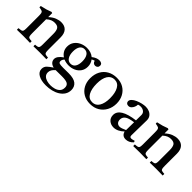

<svg xmlns="http://www.w3.org/2000/svg" viewBox="117 -1408 2574 2574"><g transform="rotate(45 1404.0 -121.0)"><path d="M340 1Q338 -15 340 -30Q371 -32 386 -36.5Q401 -41 406 -56Q411 -71 411 -104V-306Q411 -366 392.5 -395.5Q374 -425 319 -425Q290 -425 263 -414.5Q236 -404 204 -375V-114Q204 -75 208.5 -58Q213 -41 228 -36.5Q243 -32 275 -30Q277 -15 275 1Q247 1 216.5 0Q186 -1 151 -1Q119 -1 88 0Q57 1 27 1Q24 -15 27 -30Q61 -32 77 -36.5Q93 -41 98 -56Q103 -71 103 -104V-328Q103 -367 99.5 -386Q96 -405 80.5 -412.5Q65 -420 28 -425Q25 -439 28 -451Q114 -468 186 -497L203 -491V-416Q249 -458 293 -475Q337 -492 377 -492Q443 -492 478 -453Q513 -414 513 -341V-114Q513 -75 517.5 -58Q522 -41 537 -36.5Q552 -32 585 -30Q587 -15 585 1Q555 1 526.5 0Q498 -1 460 -1Q423 -1 395.5 0Q368 1 340 1Z M826 255Q738 255 684 224Q630 193 630 138Q630 95 660 67Q690 39 734 11Q695 2 675 -20.5Q655 -43 655 -74Q655 -128 734 -183Q701 -204 681 -237.5Q661 -271 661 -315Q661 -370 689.5 -409.5Q718 -449 764.5 -470.5Q811 -492 864 -492Q942 -492 994 -449Q1048 -492 1100 -492Q1126 -492 1141 -480.5Q1156 -469 1156 -447Q1156 -425 1142 -412Q1128 -399 1108 -399Q1089 -399 1075.5 -410.5Q1062 -422 1058 -443Q1044 -440 1035.5 -436Q1027 -432 1016 -425Q1050 -382 1050 -323Q1050 -268 1023 -229.5Q996 -191 951.5 -170.5Q907 -150 854 -150Q804 -150 761 -168Q736 -143 736 -115Q736 -90 755 -83.5Q774 -77 825 -77Q848 -77 880 -77.5Q912 -78 927 -78Q1027 -78 1071 -42.5Q1115 -7 1115 55Q1115 104 1091 141.5Q1067 179 1026 204.5Q985 230 933.5 242.5Q882 255 826 255ZM777 16Q723 61 723 111Q723 146 744 168Q765 190 799 200Q833 210 871 210Q905 210 942 200Q979 190 1005 164.5Q1031 139 1031 93Q1031 51 1001.5 33Q972 15 892 15Q873 15 845 15.5Q817 16 783 16Q780 16 777 16ZM856 -185Q900 -185 923.5 -220.5Q947 -256 947 -319Q947 -383 923 -420Q899 -457 853 -457Q810 -457 786.5 -422.5Q763 -388 763 -325Q763 -261 787.5 -223Q812 -185 856 -185Z M1422 12Q1349 12 1294.5 -19.5Q1240 -51 1210 -106.5Q1180 -162 1180 -234Q1180 -312 1211.5 -370Q1243 -428 1300 -460Q1357 -492 1431 -492Q1504 -492 1558 -460Q1612 -428 1642 -372Q1672 -316 1672 -245Q1672 -172 1640.5 -113.5Q1609 -55 1553 -21.5Q1497 12 1422 12ZM1293 -246Q1293 -144 1326.5 -84.5Q1360 -25 1427 -25Q1491 -25 1525 -81.5Q1559 -138 1559 -233Q1559 -334 1525 -394Q1491 -454 1426 -454Q1362 -454 1327.5 -399Q1293 -344 1293 -246Z M2095 10Q2029 10 2012 -56Q1941 12 1867 12Q1816 12 1780.5 -18.5Q1745 -49 1745 -103Q1745 -235 2014 -269Q2014 -293 2014.5 -318Q2015 -343 2015 -371Q2015 -406 1989.5 -425.5Q1964 -445 1928 -445Q1902 -445 1884 -437Q1884 -414 1874 -390Q1864 -366 1846.5 -349.5Q1829 -333 1804 -333Q1782 -333 1769.5 -345.5Q1757 -358 1757 -376Q1757 -400 1779.5 -421.5Q1802 -443 1837 -458.5Q1872 -474 1910 -483Q1948 -492 1978 -492Q2015 -492 2046.5 -478.5Q2078 -465 2097.5 -438.5Q2117 -412 2117 -373Q2117 -349 2116 -310.5Q2115 -272 2114.5 -228.5Q2114 -185 2113 -146Q2112 -107 2112 -83Q2112 -51 2140 -51Q2158 -51 2195 -63Q2199 -58 2200.5 -52Q2202 -46 2203 -41Q2178 -14 2150.5 -2Q2123 10 2095 10ZM2012 -83 2014 -233Q1922 -221 1887.5 -194Q1853 -167 1853 -125Q1853 -90 1871.5 -71.5Q1890 -53 1918 -53Q1936 -53 1958.5 -61Q1981 -69 2012 -83Z M2545 1Q2543 -15 2545 -30Q2576 -32 2591 -36.5Q2606 -41 2611 -56Q2616 -71 2616 -104V-306Q2616 -366 2597.5 -395.5Q2579 -425 2524 -425Q2495 -425 2468 -414.5Q2441 -404 2409 -375V-114Q2409 -75 2413.5 -58Q2418 -41 2433 -36.5Q2448 -32 2480 -30Q2482 -15 2480 1Q2452 1 2421.5 0Q2391 -1 2356 -1Q2324 -1 2293 0Q2262 1 2232 1Q2229 -15 2232 -30Q2266 -32 2282 -36.5Q2298 -41 2303 -56Q2308 -71 2308 -104V-328Q2308 -367 2304.5 -386Q2301 -405 2285.5 -412.5Q2270 -420 2233 -425Q2230 -439 2233 -451Q2319 -468 2391 -497L2408 -491V-416Q2454 -458 2498 -475Q2542 -492 2582 -492Q2648 -492 2683 -453Q2718 -414 2718 -341V-114Q2718 -75 2722.5 -58Q2727 -41 2742 -36.5Q2757 -32 2790 -30Q2792 -15 2790 1Q2760 1 2731.5 0Q2703 -1 2665 -1Q2628 -1 2600.5 0Q2573 1 2545 1Z"/></g></svg>

Font: Tiro Devanagari Marathi
Style: Regular
Weight: 400
Designer: Devanagari: John Hudson & Fiona Ross. Latin: John Hudson.
Foundry: Tiro Typeworks Ltd.
Version: Version 1.52